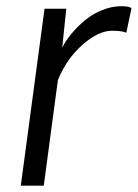

<svg xmlns="http://www.w3.org/2000/svg" viewBox="-20 -584 434 604"><path d="M45.4 0 120.1 -556.6H188.5L175.8 -434.1Q186.5 -455.6 204.3 -477.3Q222.2 -499 245.8 -519Q269.5 -539.1 300.3 -551.8Q331.1 -564.5 362.3 -564.5Q386.7 -564.5 393.6 -558.1L377.4 -481Q364.3 -487.3 332.5 -487.3Q290 -487.3 239.7 -443.4Q189.5 -399.4 162.1 -332L117.7 0Z"/></svg>

Font: HaufeMerriweatherSansLt
Style: Italic
Weight: 300
Designer: Eben Sorkin ( eben@eyebytes.com )
Foundry: Eben Sorkin
Version: Version 1.56